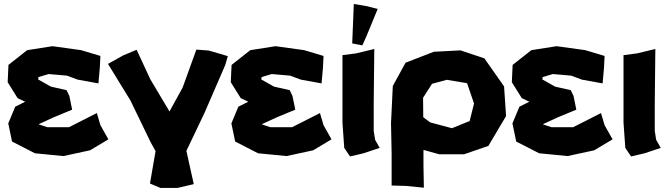

<svg xmlns="http://www.w3.org/2000/svg" viewBox="-20 -752 3290 942"><path d="M472.7 -477.5 377.9 -505.9 237.3 -525.4 113.3 -505.9 21.5 -433.6 17.6 -348.6 66.4 -270.5 103.5 -252.9 54.7 -228.5 20.5 -146.5 39.1 -57.6 151.4 0 291 13.7 421.9 -14.6 511.7 -68.4 472.7 -137.7 455.1 -197.3 318.4 -127.9H211.9L170.9 -141.6L171.9 -143.6L244.1 -176.8L334 -213.9L320.3 -281.2L306.6 -309.6L229.5 -327.1L167 -362.3L168.9 -374L218.8 -388.7L308.6 -380.9L361.3 -361.3L462.9 -342.8L469.7 -419.9Z M650.4 -507.8 585 -480.5 509.8 -438.5 620.1 -258.8 718.8 -54.7 743.2 -10.7 715.8 148.4 766.6 169.9H851.6L930.7 151.4L894.5 -11.7L983.4 -198.2L1085 -432.6L1097.7 -476.6L1004.9 -503.9L943.4 -508.8L876 -322.3L811.5 -205.1L716.8 -364.3Z M1567.4 -477.5 1472.7 -505.9 1332 -525.4 1208 -505.9 1116.2 -433.6 1112.3 -348.6 1161.1 -270.5 1198.2 -252.9 1149.4 -228.5 1115.2 -146.5 1133.8 -57.6 1246.1 0 1385.7 13.7 1516.6 -14.6 1606.4 -68.4 1567.4 -137.7 1549.8 -197.3 1413.1 -127.9H1306.6L1265.6 -141.6L1266.6 -143.6L1338.9 -176.8L1428.7 -213.9L1415 -281.2L1401.4 -309.6L1324.2 -327.1L1261.7 -362.3L1263.7 -374L1313.5 -388.7L1403.3 -380.9L1456.1 -361.3L1557.6 -342.8L1564.5 -419.9Z M1660.2 -481.4V-285.2V-150.4L1668.9 -26.4L1697.3 15.6L1763.7 0L1842.8 -26.4L1820.3 -66.4L1813.5 -110.4V-244.1L1816.4 -511.7L1727.5 -490.2ZM1715.8 -732.4 1711.9 -633.8 1708 -539.1 1757.8 -529.3 1780.3 -580.1 1833 -708 1780.3 -721.7Z M1901.4 158.2 1971.7 160.2 2059.6 168.9 2057.6 58.6V-16.6L2134.8 4.9H2256.8L2376 -36.1L2462.9 -182.6L2453.1 -328.1L2356.4 -465.8L2239.3 -504.9L2108.4 -498L1969.7 -444.3L1907.2 -330.1L1898.4 -147.5L1901.4 0ZM2055.7 -272.5 2099.6 -340.8 2171.9 -360.4 2271.5 -343.8 2305.7 -244.1 2284.2 -158.2 2197.3 -123 2090.8 -151.4 2056.6 -176.8Z M2946.3 -477.5 2851.6 -505.9 2710.9 -525.4 2586.9 -505.9 2495.1 -433.6 2491.2 -348.6 2540 -270.5 2577.1 -252.9 2528.3 -228.5 2494.1 -146.5 2512.7 -57.6 2625 0 2764.6 13.7 2895.5 -14.6 2985.4 -68.4 2946.3 -137.7 2928.7 -197.3 2792 -127.9H2685.5L2644.5 -141.6L2645.5 -143.6L2717.8 -176.8L2807.6 -213.9L2793.9 -281.2L2780.3 -309.6L2703.1 -327.1L2640.6 -362.3L2642.6 -374L2692.4 -388.7L2782.2 -380.9L2835 -361.3L2936.5 -342.8L2943.4 -419.9Z M3039.1 -481.4V-285.2V-150.4L3047.9 -26.4L3076.2 15.6L3142.6 0L3221.7 -26.4L3199.2 -66.4L3192.4 -110.4V-244.1L3195.3 -511.7L3106.4 -490.2Z"/></svg>

Font: MaokenAssortedSans-Lite
Style: Lite
Weight: 400
Version: Version 1.400